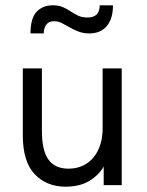

<svg xmlns="http://www.w3.org/2000/svg" viewBox="-20 -698 554 724"><path d="M227 6Q156 6 111 -41Q66 -88 66 -188V-440H138V-204Q138 -131 162.5 -96.5Q187 -62 238 -62Q269 -62 293 -73.5Q317 -85 333.5 -105.5Q350 -126 358.5 -153.5Q367 -181 367 -214V-440H439V0H371V-70Q353 -38 317 -16Q281 6 227 6ZM317 -572Q294 -572 276 -579Q258 -586 242.5 -595Q227 -604 213 -611Q199 -618 184 -618Q164 -618 154.5 -605Q145 -592 145 -572H95Q95 -629 118 -653.5Q141 -678 179 -678Q202 -678 217.5 -671Q233 -664 246.5 -655Q260 -646 274.5 -639Q289 -632 310 -632Q356 -632 356 -678H406Q406 -627 382.5 -599.5Q359 -572 317 -572Z"/></svg>

Font: Tilda Sans
Style: Regular
Weight: 400
Designer: ParaType Ltd
Foundry: ParaType Ltd
Version: Version 1.009